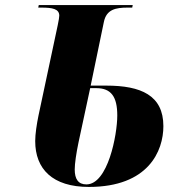

<svg xmlns="http://www.w3.org/2000/svg" viewBox="-20 -734 720 758"><path d="M331 4C566 4 625 -138 625 -236C625 -358 536 -396 400 -396H338L390 -647C400 -697 437 -704 484 -704H502L504 -714H133L131 -704H143C187 -704 214 -699 214 -672C214 -666 212 -655 208 -635L132 -278C125 -244 119 -205 119 -177C119 -67 187 4 331 4ZM321 -6C289 -6 275 -27 275 -65C275 -88 281 -129 290 -172L336 -386H360C419 -386 443 -352 443 -278C443 -202 406 -6 321 -6Z"/></svg>

Font: Noto Serif Display ExtraBold
Style: Italic
Weight: 800
Italic angle: -12°
Designer: Monotype Design Team
Foundry: Monotype Imaging Inc.
Version: Version 2.009